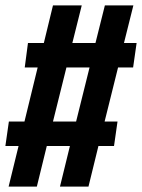

<svg xmlns="http://www.w3.org/2000/svg" viewBox="-24 -694 528 714"><path d="M415 -443 365 -242H413L400 -151H342L305 0H199L236 -151H150L113 0H8L45 -151H-4L9 -242H67L116 -443H68L80 -534H139L173 -674H280L245 -534H331L366 -674H472L437 -534H484L471 -443ZM309 -443H223L173 -242H259Z"/></svg>

Font: Fira Sans Compressed SemiBold
Style: Italic
Weight: 600
Width: 1
Italic angle: -8°
Designer: bBox Type GmbH & Carrois Corporate GbR & Edenspiekermann AG
Foundry: bBox Type GmbH & Carrois Corporate GbR & Edenspiekermann AG
Version: Version 4.301